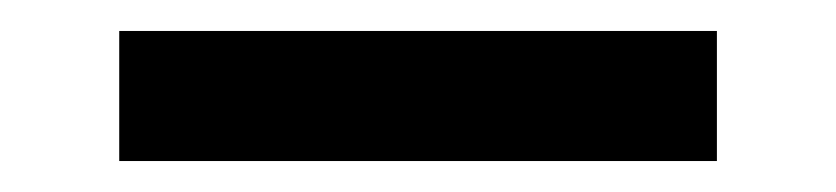

<svg xmlns="http://www.w3.org/2000/svg" viewBox="-20 101 540 124"><path d="M57 205H443V121H57Z"/></svg>

Font: Iosevka SS08 Medium
Style: Regular
Weight: 500
Monospace: yes
Designer: Belleve Invis
Foundry: Belleve Invis
Version: Version 3.4.3; ttfautohint (v1.8.3)